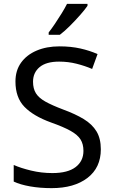

<svg xmlns="http://www.w3.org/2000/svg" viewBox="-20 -964 589 994"><path d="M502 -191Q502 -96 433 -43Q364 10 247 10Q187 10 136 1Q85 -8 51 -24V-110Q87 -94 140.5 -81Q194 -68 251 -68Q331 -68 371.5 -99Q412 -130 412 -183Q412 -218 397 -242Q382 -266 345.5 -286.5Q309 -307 244 -330Q153 -363 106.5 -411Q60 -459 60 -542Q60 -599 89 -639.5Q118 -680 169.5 -702Q221 -724 288 -724Q347 -724 396 -713Q445 -702 485 -684L457 -607Q420 -623 376.5 -634Q333 -645 286 -645Q219 -645 185 -616.5Q151 -588 151 -541Q151 -505 166 -481Q181 -457 215 -438Q249 -419 307 -397Q370 -374 413.5 -347.5Q457 -321 479.5 -284Q502 -247 502 -191ZM433 -934Q421 -916 396 -887.5Q371 -859 342.5 -830.5Q314 -802 290 -784H232V-796Q247 -815 264.5 -841Q282 -867 299 -894.5Q316 -922 327 -944H433Z"/></svg>

Font: Go Noto Kurrent-Regular
Style: Regular
Weight: 400
Designer: Monotype Design Team
Foundry: Monotype Imaging Inc.
Version: Version 2.012; ttfautohint (v1.8.4.7-5d5b)